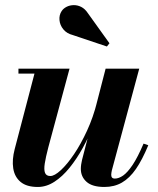

<svg xmlns="http://www.w3.org/2000/svg" viewBox="-20 -733 628 763"><path d="M130.3 10Q86 10 62 -9.9Q38 -29.7 32.6 -63.9Q27.2 -98 38.5 -141L117 -440.5H53.3V-460H256.3L172 -147.5Q161.8 -108.5 157.9 -83.4Q154 -58.3 159 -45.9Q164 -33.5 180 -33.5Q196.5 -33.5 221.6 -56.6Q246.8 -79.8 274.3 -120.4Q301.7 -161 326.1 -214.1Q350.5 -267.2 365.5 -327H380.7Q369.7 -283.5 351.5 -236.5Q333.2 -189.5 309.1 -145.6Q285 -101.7 256.5 -66.5Q228 -31.2 196.1 -10.6Q164.3 10 130.3 10ZM395 10Q346.8 10 324 -10.4Q301.2 -30.8 301.2 -62Q301.2 -70 302.6 -79.8Q304 -89.5 306 -97.5L399.7 -460H533.3L424.5 -56Q423.5 -51.5 422.8 -46.9Q422 -42.3 422 -38.5Q422 -23.3 436 -23.3Q452 -23.3 469.5 -35.5Q487 -47.8 507.3 -78.1Q527.5 -108.5 550.5 -162.3L569.3 -155.8Q545.5 -98.3 520.3 -61.6Q495 -25 464.6 -7.5Q434.3 10 395 10ZM404.8 -548.2 269.3 -593.7Q245.5 -599.7 231.9 -616.2Q218.3 -632.7 216.4 -652.9Q214.5 -673 225 -689Q231.8 -699.3 244.4 -705.8Q257 -712.3 272.4 -712.6Q287.8 -713 302.8 -705.5Q317.8 -698 329.3 -680.5L415 -561Z"/></svg>

Font: Bodoni Moda
Style: Italic
Weight: 400
Italic angle: -13°
Designer: Owen Earl
Foundry: indestructible type
Version: Version 2.005